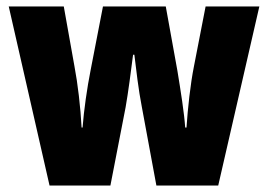

<svg xmlns="http://www.w3.org/2000/svg" viewBox="-20 -573 828 593"><path d="M418 -243 463 0H654L781 -553H615L579 -368C568 -313 560 -239 556 -179H552C549 -224 538 -293 528 -354L492 -553H298L260 -357C249 -302 239 -232 235 -179H232C229 -240 220 -316 210 -368L177 -553H7L133 0H321L368 -242C376 -287 385 -357 391 -404H395C400 -362 408 -293 418 -243Z"/></svg>

Font: Noto Sans Thai Looped Condensed Black
Style: Regular
Weight: 900
Width: 3
Designer: Sasikarn Vongin, Ben Mitchell
Foundry: The Fontpad Ltd
Version: Version 1.001